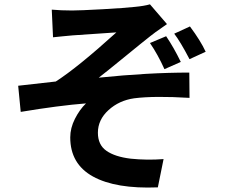

<svg xmlns="http://www.w3.org/2000/svg" viewBox="-20 -807 1040 882"><path d="M668.9 -609.4 743.2 -640.6Q778.3 -588.9 810.5 -522.5L735.4 -489.3Q705.1 -556.6 668.9 -609.4ZM780.3 -652.3 852.5 -685.5Q901.4 -620.1 924.8 -569.3L850.6 -535.2Q807.6 -617.2 780.3 -652.3ZM223.6 -635.7 217.8 -762.7Q259.8 -758.8 311.5 -758.8Q345.7 -758.8 451.7 -764.6Q557.6 -770.5 599.6 -775.4Q641.6 -779.3 668.9 -787.1L747.1 -696.3Q680.7 -650.4 669.9 -640.6Q633.8 -612.3 550.3 -543.9Q466.8 -475.6 433.6 -450.2Q661.1 -473.6 849.6 -473.6L850.6 -357.4Q688.5 -367.2 596.7 -355.5Q527.3 -345.7 478.5 -301.3Q429.7 -256.8 429.7 -197.3Q429.7 -141.6 468.8 -114.3Q507.8 -86.9 580.1 -78.1Q655.3 -70.3 731.4 -76.2L705.1 53.7Q511.7 61.5 407.2 3.9Q302.7 -53.7 302.7 -175.8Q302.7 -218.8 324.2 -261.2Q345.7 -303.7 375 -332Q251 -322.3 75.2 -293L63.5 -413.1Q82 -415 236.3 -432.6Q337.9 -498 514.6 -658.2Q507.8 -657.2 422.4 -651.9Q336.9 -646.5 313.5 -644.5Q298.8 -643.6 266.6 -640.1Q234.4 -636.7 223.6 -635.7Z"/></svg>

Font: Gen Shin Gothic Bold
Style: Bold
Weight: 700
Designer: [Source Han Sans]
Ryoko NISHIZUKA  (kana & ideographs); Paul D. Hunt (Latin, Greek & Cyrillic); Wenlong ZHANG  (bopomofo
Version: Version 1.002.20150607